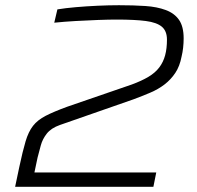

<svg xmlns="http://www.w3.org/2000/svg" viewBox="-20 -716 757 736"><path d="M38 0 54 -76Q67 -137 78 -174Q89 -211 106.5 -233.5Q124 -256 155 -272Q186 -288 238 -307L485 -392Q523 -406 549 -421.5Q575 -437 590.5 -457.5Q606 -478 613 -504Q620 -530 620 -564Q620 -597 600.5 -613.5Q581 -630 539 -635.5Q497 -641 427 -641Q398 -641 356.5 -639.5Q315 -638 271 -635.5Q227 -633 188 -629L200 -680Q230 -685 270.5 -688.5Q311 -692 354 -694Q397 -696 436 -696Q492 -696 537 -693Q582 -690 615.5 -677.5Q649 -665 666.5 -639.5Q684 -614 684 -569Q684 -551 682 -533Q680 -515 676 -499Q669 -462 652 -436.5Q635 -411 611 -392.5Q587 -374 556.5 -361Q526 -348 491 -335L210 -237Q176 -225 159.5 -204Q143 -183 136.5 -159Q130 -135 124 -112L112 -55H579L568 0Z"/></svg>

Font: Saira Expanded Light
Style: Italic
Weight: 300
Width: 7
Italic angle: -12°
Designer: Hector Gatti with collaboration of the Omnibus-Type team
Foundry: Omnibus-Type
Version: Version 1.101